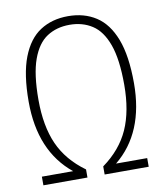

<svg xmlns="http://www.w3.org/2000/svg" viewBox="-84 -818 755 886"><g transform="rotate(-10 294.0 -374.5)"><path d="M47.5 0V-40.5H194Q47.5 -159 47.5 -391.5Q47.5 -520 78 -598.8Q108.5 -677.5 163.8 -713.2Q219 -749 294.5 -749Q369.5 -749 425 -713.2Q480.5 -677.5 510.8 -598.8Q541 -520 541 -391.5Q541 -159 395 -40.5H541V0H334.5V-38Q419.5 -99.5 457.5 -184.2Q495.5 -269 495.5 -392.5Q495.5 -512 470.5 -581Q445.5 -650 400.2 -679.2Q355 -708.5 294.5 -708.5Q233.5 -708.5 188.5 -679.2Q143.5 -650 118.5 -581Q93.5 -512 93.5 -392.5Q93.5 -269 131.2 -184.2Q169 -99.5 254 -38V0Z"/></g></svg>

Font: Encode Sans Condensed ExtraLight
Style: Regular
Weight: 200
Width: 3
Designer: Multiple Designers
Foundry: Impallari Type
Version: Version 3.000; ttfautohint (v1.8.3) -l 8 -r 50 -G 200 -x 14 